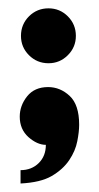

<svg xmlns="http://www.w3.org/2000/svg" viewBox="-20 -345 235 456"><path d="M29.8 -259.8Q29.8 -287.1 48.8 -306.2Q67.9 -325.2 95.2 -325.2Q122.1 -325.2 141.1 -306.2Q160.2 -287.1 160.2 -259.8Q160.2 -232.9 141.1 -213.9Q122.1 -194.8 95.2 -194.8Q67.9 -194.8 48.8 -213.9Q29.8 -232.9 29.8 -259.8ZM26.9 -67.9Q26.9 -94.2 44.4 -116.2Q62 -138.2 94.2 -138.2Q123 -138.2 145.5 -117.2Q168 -96.2 168 -48.8Q168 -32.2 163.6 -9.8Q159.2 13.2 144.5 35.2Q129.4 57.6 102.5 73.2Q76.2 88.4 28.8 90.8V59.1Q55.2 59.1 72.3 42Q88.9 25.4 88.9 -1Q68.4 -1 47.4 -19.5Q26.9 -38.1 26.9 -67.9Z"/></svg>

Font: SimahzazaarabicW05-Bold
Style: Regular
Weight: 700
Designer: Ahmed zaza
Foundry: Ahmed zaza
Version: Version 1.001